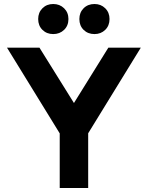

<svg xmlns="http://www.w3.org/2000/svg" viewBox="-20 -938 738 958"><path d="M278 0V-272.5L15 -700H177L349 -424L520.5 -700H682.5L420 -273V0ZM451.5 -768Q418.5 -768 397.2 -789Q376 -810 376 -843Q376 -875.5 397.2 -896.8Q418.5 -918 451.5 -918Q483.5 -918 505 -896.8Q526.5 -875.5 526.5 -843Q526.5 -810 505 -789Q483.5 -768 451.5 -768ZM245.5 -768Q213 -768 191.8 -789Q170.5 -810 170.5 -843Q170.5 -875.5 191.8 -896.8Q213 -918 245.5 -918Q278 -918 299.8 -896.8Q321.5 -875.5 321.5 -843Q321.5 -810 299.8 -789Q278 -768 245.5 -768Z"/></svg>

Font: Overpass ExtraBold
Style: Regular
Weight: 800
Designer: Delve Withrington, Dave Bailey, Thomas Jockin
Foundry: Delve Fonts LLC
Version: Version 4.000; ttfautohint (v1.8.3)